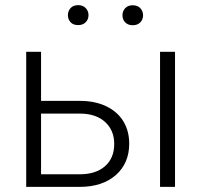

<svg xmlns="http://www.w3.org/2000/svg" viewBox="-20 -731 791 751"><path d="M140.6 -336.4H293Q351.6 -336.4 395.8 -315.2Q439.9 -293.9 462.6 -256.3Q485.4 -218.8 485.4 -168.9Q485.4 -92.3 432.9 -46.1Q380.4 0 291 0H82.5V-528.3H140.6ZM140.6 -286.6V-49.3H292Q355 -49.3 390.9 -81.1Q426.8 -112.8 426.8 -168Q426.8 -220.7 391.8 -253.2Q356.9 -285.6 296.4 -286.6ZM664.6 0H606V-528.3H664.6ZM245.6 -671.4Q245.6 -688 256.1 -699.5Q266.6 -710.9 285.6 -710.9Q304.2 -710.9 315.2 -699.5Q326.2 -688 326.2 -671.4Q326.2 -655.3 315.2 -644Q304.2 -632.8 285.6 -632.8Q266.6 -632.8 256.1 -644Q245.6 -655.3 245.6 -671.4ZM459 -670.9Q459 -687.5 469.7 -699Q480.5 -710.4 499 -710.4Q518.1 -710.4 528.8 -699Q539.6 -687.5 539.6 -670.9Q539.6 -654.8 528.8 -643.6Q518.1 -632.3 499 -632.3Q480.5 -632.3 469.7 -643.6Q459 -654.8 459 -670.9Z"/></svg>

Font: RobotoInd Light
Style: Regular
Weight: 300
Designer: Google
Version: Version 2.001151; 2014